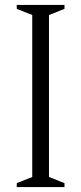

<svg xmlns="http://www.w3.org/2000/svg" viewBox="-20 -760 330 780"><path d="M111 -699 48 -724V-740H242V-724L179 -699V-41L242 -16V0H48V-16L111 -41Z"/></svg>

Font: Spectral Light
Style: Regular
Weight: 300
Designer: Jean-Baptiste Levee
Foundry: Production Type
Version: Version 2.001